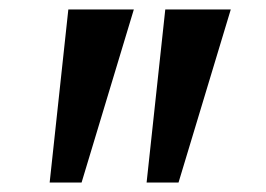

<svg xmlns="http://www.w3.org/2000/svg" viewBox="-20 -852 563 406"><path d="M263 -832 152.5 -466H85L124.5 -832ZM468 -832 357.5 -466H290L329.5 -832Z"/></svg>

Font: Merriweather Light 18pt
Style: Bold
Weight: 700
Version: Version 2.100